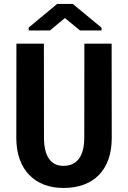

<svg xmlns="http://www.w3.org/2000/svg" viewBox="-20 -929 640 959"><path d="M537.6 -710.9 538.1 -239.7Q538.1 -180.2 521.7 -133.8Q505.4 -87.4 474.4 -55.4Q443.4 -23.4 398.7 -6.8Q354 9.8 296.9 9.8Q243.2 9.8 200 -6.8Q156.7 -23.4 126 -55.2Q95.2 -86.9 78.4 -133.5Q61.5 -180.2 61.5 -239.7L62 -710.9H199.2L199.7 -239.7Q200.2 -170.9 224.9 -135.7Q249.5 -100.6 296.9 -100.6Q347.2 -100.6 373.8 -135.7Q400.4 -170.9 400.9 -239.7L401.4 -710.9ZM487.3 -790.5V-776.9H379.4L304.2 -838.9L229.5 -776.9H123.5V-791.5L265.1 -909.2H343.8Z"/></svg>

Font: Roboto Mono
Style: Bold
Weight: 700
Designer: Google
Version: Version 2.000985; 2015; ttfautohint (v1.3)